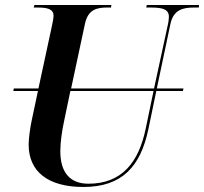

<svg xmlns="http://www.w3.org/2000/svg" viewBox="-20 -734 812 764"><path d="M312 10C467 10 539 -73 570 -218L602 -372H708L710 -382H604L658 -638C670 -696 709 -704 752 -704H771L772 -714H564L562 -704H580C622 -704 652 -699 652 -668C652 -662 651 -648 648 -636L593 -382H263L318 -639C330 -696 365 -704 406 -704H422L423 -714H117L114 -704H129C167 -704 193 -699 193 -671C193 -662 190 -646 186 -628L133 -382H35L33 -372H131L106 -254C100 -227 94 -182 94 -159C94 -51 171 10 312 10ZM220 -133C220 -168 227 -215 235 -252L260 -372H591L560 -223C532 -88 465 -3 332 -3C258 -3 220 -48 220 -133Z"/></svg>

Font: Noto Serif Display SemiCondensed SemiBold
Style: Italic
Weight: 600
Width: 4
Italic angle: -12°
Designer: Monotype Design Team
Foundry: Monotype Imaging Inc.
Version: Version 2.009